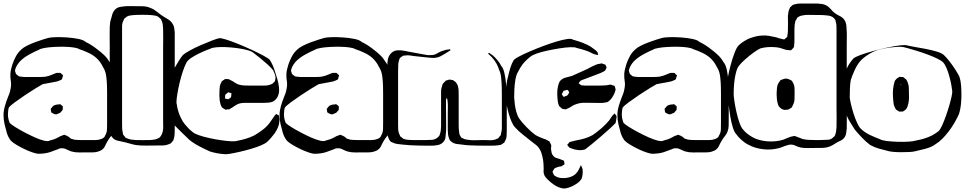

<svg xmlns="http://www.w3.org/2000/svg" viewBox="-26 -795 5478 1090"><path d="M257 69Q241 74 224 76Q207 78 190 78Q179 77 158 70Q137 63 113 51.5Q89 40 68 27.5Q47 15 36 4Q20 -16 12.5 -41.5Q5 -67 0 -89Q-6 -115 -6 -143Q-6 -166 2 -193.5Q10 -221 19 -243Q24 -254 28 -266Q32 -278 34 -291Q39 -313 35.5 -334Q32 -355 33 -377Q34 -391 37.5 -404.5Q41 -418 45 -431Q53 -454 64.5 -475.5Q76 -497 95 -514Q106 -525 127 -535.5Q148 -546 172 -555Q196 -564 217 -570.5Q238 -577 249 -580Q260 -583 289.5 -584Q319 -585 354.5 -582.5Q390 -580 419.5 -574Q449 -568 460 -557Q479 -548 496.5 -536.5Q514 -525 530 -512Q549 -498 566.5 -481Q584 -464 596 -443Q609 -428 615 -399.5Q621 -371 623.5 -342.5Q626 -314 626 -299V-108Q626 -94 625.5 -79Q625 -64 620 -50Q615 -35 604.5 -22.5Q594 -10 586 4Q578 17 571 32.5Q564 48 550 57Q546 60 540 62Q534 64 529 66Q516 70 500 70Q484 70 470 70Q448 70 425 70.5Q402 71 380 65Q365 60 350.5 52.5Q336 45 319 47Q315 47 312 48Q309 49 306 51Q293 55 281.5 60Q270 65 257 69ZM565 -403Q558 -417 550 -430.5Q542 -444 531 -456Q510 -479 478.5 -494Q447 -509 424 -516Q415 -522 392 -525.5Q369 -529 339.5 -529.5Q310 -530 280.5 -528.5Q251 -527 228 -523Q205 -519 196 -513Q174 -504 140 -485.5Q106 -467 85 -444Q78 -436 72 -426.5Q66 -417 62 -406Q62 -404 61 -401Q60 -398 59 -396Q59 -392 60.5 -388Q62 -384 63 -381Q63 -380 63.5 -378Q64 -376 68 -372Q71 -370 74.5 -367Q78 -364 81 -362Q87 -360 95.5 -359.5Q104 -359 110 -358H173Q188 -358 203.5 -358Q219 -358 234 -360Q244 -362 253.5 -365Q263 -368 272 -372Q277 -374 283.5 -377Q290 -380 295 -381Q297 -382 300 -381.5Q303 -381 306 -381Q308 -381 311.5 -381.5Q315 -382 317 -381Q322 -379 324 -374Q326 -373 329 -370.5Q332 -368 332 -366Q332 -365 331 -362.5Q330 -360 329 -358Q328 -356 327.5 -351.5Q327 -347 325 -345Q323 -342 318 -340.5Q313 -339 310 -337Q302 -333 292.5 -331.5Q283 -330 275 -328Q260 -325 245 -322.5Q230 -320 216 -317Q205 -311 177 -294Q149 -277 117 -255.5Q85 -234 58.5 -214.5Q32 -195 24 -184Q21 -175 20.5 -165.5Q20 -156 19 -146Q19 -122 29 -97Q38 -88 61 -73.5Q84 -59 113.5 -43.5Q143 -28 172 -15Q201 -2 224 3.5Q247 9 256 3Q269 0 281.5 -4.5Q294 -9 306 -16Q312 -20 318 -22.5Q324 -25 331 -27Q333 -28 335.5 -29Q338 -30 339 -30Q341 -30 343 -28.5Q345 -27 346 -27Q350 -26 353 -24.5Q356 -23 359 -21Q364 -19 368 -15Q372 -11 376 -8Q381 -7 386.5 -5Q392 -3 396 -2Q405 -1 414 -0.5Q423 0 431 0H487Q501 0 517 0Q533 0 546 -5Q555 -7 565 -15Q568 -18 570 -24Q581 -41 581.5 -61.5Q582 -82 582 -101V-261Q582 -276 581.5 -303.5Q581 -331 577.5 -359Q574 -387 565 -403ZM281 -148 270 -154Q269 -155 267.5 -155.5Q266 -156 265 -157Q264 -159 264 -162.5Q264 -166 263 -168L262 -177Q263 -179 265 -181Q267 -183 268 -184Q272 -190 275 -193Q282 -198 290.5 -200Q299 -202 306 -202Q308 -202 311.5 -203Q315 -204 316 -203Q319 -202 322 -199Q325 -196 327 -194Q328 -193 329 -192.5Q330 -192 331 -190Q332 -188 330 -184Q330 -182 330.5 -177.5Q331 -173 329 -170Q328 -169 326 -166.5Q324 -164 322 -162L315 -154Q312 -153 308.5 -152Q305 -151 302 -149Q300 -148 298 -147Q296 -146 294 -146Q290 -145 281 -148Z M860 31Q838 31 806 31.5Q774 32 751 29Q734 27 718 22Q702 17 685 13Q666 8 644 4Q622 0 610 -17Q603 -25 601 -36Q599 -47 598 -57Q597 -72 597 -87.5Q597 -103 597 -118V-540Q597 -555 596.5 -584Q596 -613 597 -642Q598 -671 604 -686Q607 -698 611 -712Q615 -726 623 -736Q636 -752 655 -755.5Q674 -759 693 -760H738Q761 -760 784 -759.5Q807 -759 828 -750Q847 -743 863.5 -729.5Q880 -716 896 -705Q911 -695 927 -686Q943 -677 953 -661Q961 -650 963 -636.5Q965 -623 966 -610V-53Q966 -41 965 -30Q964 -19 961 -8L958 2Q957 3 955.5 5Q954 7 952 9Q950 11 947.5 14.5Q945 18 942 20Q939 21 935.5 22Q932 23 929 25Q913 31 895 31Q877 31 860 31ZM667 -606V-91Q667 -79 667.5 -66.5Q668 -54 671 -42Q671 -37 673 -31L680 -22Q682 -21 683.5 -18.5Q685 -16 686 -14Q691 -10 697 -9Q708 -4 719.5 -2.5Q731 -1 744 0Q764 1 785 0.5Q806 0 826 0Q837 -1 846.5 -2Q856 -3 866 -7Q868 -9 871.5 -10Q875 -11 877 -12Q885 -18 890.5 -28.5Q896 -39 898 -49Q901 -63 900.5 -78Q900 -93 900 -107V-520Q900 -543 900.5 -576.5Q901 -610 900 -632Q899 -644 898 -655Q897 -666 892 -676Q891 -678 890 -681.5Q889 -685 887 -686Q886 -688 884.5 -689.5Q883 -691 881 -692Q878 -694 875.5 -697Q873 -700 870 -701Q863 -705 854 -706.5Q845 -708 837 -709Q815 -711 783 -711Q751 -711 728 -709Q721 -708 713 -707Q705 -706 699 -703Q696 -702 694 -700.5Q692 -699 690 -697Q688 -696 685.5 -694Q683 -692 681 -690Q679 -689 678 -686Q677 -683 676 -681Q667 -665 667 -645.5Q667 -626 667 -606Z M1534 -39Q1524 -26 1513.5 -13.5Q1503 -1 1491 10Q1482 19 1457.5 29.5Q1433 40 1401 49.5Q1369 59 1336.5 66.5Q1304 74 1279.5 78Q1255 82 1246 80Q1205 77 1166 65Q1151 58 1129 47.5Q1107 37 1085 24Q1063 11 1048 -2Q1026 -24 996.5 -52Q967 -80 950 -102Q941 -117 935 -139.5Q929 -162 926 -184Q923 -206 922 -221Q921 -236 921.5 -259Q922 -282 925 -304.5Q928 -327 934 -342Q940 -362 950 -381Q960 -400 971 -419Q980 -435 990 -451Q1000 -467 1011 -481Q1022 -492 1051 -508Q1080 -524 1114.5 -539Q1149 -554 1178 -565Q1207 -576 1218 -578Q1227 -580 1256 -571Q1285 -562 1323.5 -546.5Q1362 -531 1400 -513.5Q1438 -496 1467 -480.5Q1496 -465 1505 -456Q1524 -427 1535 -389Q1542 -369 1548 -348Q1554 -327 1557 -306Q1559 -293 1558.5 -278.5Q1558 -264 1552 -250Q1544 -230 1523 -218Q1513 -214 1500 -212.5Q1487 -211 1475 -211H1388Q1374 -211 1360 -211Q1346 -211 1332 -207Q1320 -203 1310.5 -196.5Q1301 -190 1290 -183Q1287 -182 1283.5 -179.5Q1280 -177 1277 -175Q1274 -174 1271 -174Q1268 -174 1266 -174Q1258 -172 1254 -172Q1250 -174 1247 -177Q1244 -179 1240.5 -180.5Q1237 -182 1235 -184Q1234 -186 1232.5 -189Q1231 -192 1230 -193Q1226 -201 1224.5 -209Q1223 -217 1221 -225Q1220 -239 1219.5 -253Q1219 -267 1220 -281Q1221 -290 1221.5 -300Q1222 -310 1226 -318Q1228 -322 1229.5 -326Q1231 -330 1233 -333Q1235 -335 1238.5 -337.5Q1242 -340 1244 -341Q1246 -342 1248 -343.5Q1250 -345 1251 -346Q1253 -347 1256.5 -346.5Q1260 -346 1262 -346Q1264 -346 1267.5 -346Q1271 -346 1273 -345Q1276 -344 1279 -342.5Q1282 -341 1285 -339Q1296 -334 1306.5 -326.5Q1317 -319 1329 -315Q1346 -310 1364.5 -309.5Q1383 -309 1400 -309H1464Q1474 -309 1484 -309.5Q1494 -310 1504 -313Q1508 -315 1512 -316Q1516 -317 1519 -319Q1523 -321 1525.5 -324.5Q1528 -328 1531 -330Q1532 -332 1533 -332.5Q1534 -333 1535 -334Q1535 -338 1536 -340Q1536 -344 1537.5 -348Q1539 -352 1538 -356Q1538 -360 1537 -364Q1536 -368 1535 -371Q1531 -383 1524 -397Q1512 -412 1491.5 -430.5Q1471 -449 1450 -466Q1429 -483 1414 -494Q1405 -503 1380 -510Q1355 -517 1323 -521.5Q1291 -526 1258.5 -527.5Q1226 -529 1201 -526.5Q1176 -524 1167 -518Q1152 -513 1128 -502.5Q1104 -492 1080 -479Q1056 -466 1041 -451Q1032 -442 1022 -417Q1012 -392 1002.5 -359Q993 -326 986.5 -293Q980 -260 977 -235Q974 -210 978 -201Q980 -184 985 -167Q990 -150 997 -134Q1002 -123 1008.5 -111.5Q1015 -100 1023 -90Q1033 -78 1043.5 -67Q1054 -56 1067 -46Q1076 -37 1101.5 -28Q1127 -19 1161 -11.5Q1195 -4 1228.5 1Q1262 6 1287.5 7Q1313 8 1322 4Q1345 0 1370 -7.5Q1395 -15 1417 -26Q1440 -39 1464.5 -57.5Q1489 -76 1505 -98Q1513 -108 1519 -118Q1525 -128 1532 -137L1540 -146Q1541 -146 1541 -147Q1541 -148 1542 -148Q1543 -148 1545.5 -146Q1548 -144 1549 -144Q1551 -143 1553.5 -142Q1556 -141 1557 -140Q1558 -139 1557.5 -137.5Q1557 -136 1558 -135Q1559 -131 1559 -128Q1559 -125 1560 -122Q1561 -118 1560.5 -114Q1560 -110 1560 -106Q1559 -88 1552 -72Q1545 -56 1534 -39ZM1271 -232Q1274 -234 1279 -237.5Q1284 -241 1285 -244Q1287 -247 1287 -252Q1287 -257 1287 -260Q1289 -262 1288 -265Q1287 -267 1286 -266.5Q1285 -266 1283 -267Q1281 -268 1276 -269.5Q1271 -271 1269 -271Q1268 -270 1266 -268Q1264 -266 1262 -265Q1261 -264 1258 -261.5Q1255 -259 1253 -257Q1252 -255 1252 -251Q1252 -247 1252 -244Q1252 -243 1251 -240Q1250 -237 1251 -236Q1252 -235 1256 -235Q1262 -232 1271 -232Z M1824 69Q1808 74 1791 76Q1774 78 1757 78Q1746 77 1725 70Q1704 63 1680 51.5Q1656 40 1635 27.5Q1614 15 1603 4Q1587 -16 1579.5 -41.5Q1572 -67 1567 -89Q1561 -115 1561 -143Q1561 -166 1569 -193.5Q1577 -221 1586 -243Q1591 -254 1595 -266Q1599 -278 1601 -291Q1606 -313 1602.5 -334Q1599 -355 1600 -377Q1601 -391 1604.5 -404.5Q1608 -418 1612 -431Q1620 -454 1631.5 -475.5Q1643 -497 1662 -514Q1673 -525 1694 -535.5Q1715 -546 1739 -555Q1763 -564 1784 -570.5Q1805 -577 1816 -580Q1827 -583 1856.5 -584Q1886 -585 1921.5 -582.5Q1957 -580 1986.5 -574Q2016 -568 2027 -557Q2046 -548 2063.5 -536.5Q2081 -525 2097 -512Q2116 -498 2133.5 -481Q2151 -464 2163 -443Q2176 -428 2182 -399.5Q2188 -371 2190.5 -342.5Q2193 -314 2193 -299V-108Q2193 -94 2192.5 -79Q2192 -64 2187 -50Q2182 -35 2171.5 -22.5Q2161 -10 2153 4Q2145 17 2138 32.5Q2131 48 2117 57Q2113 60 2107 62Q2101 64 2096 66Q2083 70 2067 70Q2051 70 2037 70Q2015 70 1992 70.5Q1969 71 1947 65Q1932 60 1917.5 52.5Q1903 45 1886 47Q1882 47 1879 48Q1876 49 1873 51Q1860 55 1848.5 60Q1837 65 1824 69ZM2132 -403Q2125 -417 2117 -430.5Q2109 -444 2098 -456Q2077 -479 2045.5 -494Q2014 -509 1991 -516Q1982 -522 1959 -525.5Q1936 -529 1906.5 -529.5Q1877 -530 1847.5 -528.5Q1818 -527 1795 -523Q1772 -519 1763 -513Q1741 -504 1707 -485.5Q1673 -467 1652 -444Q1645 -436 1639 -426.5Q1633 -417 1629 -406Q1629 -404 1628 -401Q1627 -398 1626 -396Q1626 -392 1627.5 -388Q1629 -384 1630 -381Q1630 -380 1630.5 -378Q1631 -376 1635 -372Q1638 -370 1641.5 -367Q1645 -364 1648 -362Q1654 -360 1662.5 -359.5Q1671 -359 1677 -358H1740Q1755 -358 1770.5 -358Q1786 -358 1801 -360Q1811 -362 1820.5 -365Q1830 -368 1839 -372Q1844 -374 1850.5 -377Q1857 -380 1862 -381Q1864 -382 1867 -381.5Q1870 -381 1873 -381Q1875 -381 1878.5 -381.5Q1882 -382 1884 -381Q1889 -379 1891 -374Q1893 -373 1896 -370.5Q1899 -368 1899 -366Q1899 -365 1898 -362.5Q1897 -360 1896 -358Q1895 -356 1894.5 -351.5Q1894 -347 1892 -345Q1890 -342 1885 -340.5Q1880 -339 1877 -337Q1869 -333 1859.5 -331.5Q1850 -330 1842 -328Q1827 -325 1812 -322.5Q1797 -320 1783 -317Q1772 -311 1744 -294Q1716 -277 1684 -255.5Q1652 -234 1625.5 -214.5Q1599 -195 1591 -184Q1588 -175 1587.5 -165.5Q1587 -156 1586 -146Q1586 -122 1596 -97Q1605 -88 1628 -73.5Q1651 -59 1680.5 -43.5Q1710 -28 1739 -15Q1768 -2 1791 3.5Q1814 9 1823 3Q1836 0 1848.5 -4.5Q1861 -9 1873 -16Q1879 -20 1885 -22.5Q1891 -25 1898 -27Q1900 -28 1902.5 -29Q1905 -30 1906 -30Q1908 -30 1910 -28.5Q1912 -27 1913 -27Q1917 -26 1920 -24.5Q1923 -23 1926 -21Q1931 -19 1935 -15Q1939 -11 1943 -8Q1948 -7 1953.5 -5Q1959 -3 1963 -2Q1972 -1 1981 -0.5Q1990 0 1998 0H2054Q2068 0 2084 0Q2100 0 2113 -5Q2122 -7 2132 -15Q2135 -18 2137 -24Q2148 -41 2148.5 -61.5Q2149 -82 2149 -101V-261Q2149 -276 2148.5 -303.5Q2148 -331 2144.5 -359Q2141 -387 2132 -403ZM1848 -148 1837 -154Q1836 -155 1834.5 -155.5Q1833 -156 1832 -157Q1831 -159 1831 -162.5Q1831 -166 1830 -168L1829 -177Q1830 -179 1832 -181Q1834 -183 1835 -184Q1839 -190 1842 -193Q1849 -198 1857.5 -200Q1866 -202 1873 -202Q1875 -202 1878.5 -203Q1882 -204 1883 -203Q1886 -202 1889 -199Q1892 -196 1894 -194Q1895 -193 1896 -192.5Q1897 -192 1898 -190Q1899 -188 1897 -184Q1897 -182 1897.5 -177.5Q1898 -173 1896 -170Q1895 -169 1893 -166.5Q1891 -164 1889 -162L1882 -154Q1879 -153 1875.5 -152Q1872 -151 1869 -149Q1867 -148 1865 -147Q1863 -146 1861 -146Q1857 -145 1848 -148Z M2851 -214V-54Q2851 -38 2850 -23Q2849 -8 2841 6Q2840 8 2839 10.5Q2838 13 2836 15Q2835 16 2832 17.5Q2829 19 2827 21L2818 27Q2816 28 2813 28Q2810 28 2808 29Q2796 31 2784 31.5Q2772 32 2760 32Q2749 32 2728 32Q2707 32 2683 31.5Q2659 31 2638 30Q2617 29 2606 27Q2596 25 2585.5 24.5Q2575 24 2564 22Q2554 20 2543 14Q2532 8 2526 -2Q2525 -4 2524.5 -6Q2524 -8 2523 -10Q2519 -21 2517.5 -32.5Q2516 -44 2516 -56V-157Q2516 -172 2516.5 -188Q2517 -204 2515 -219Q2514 -222 2514 -228Q2514 -234 2511 -235Q2508 -238 2507 -237Q2507 -237 2507 -235Q2507 -231 2506.5 -228Q2506 -225 2506 -221V-173Q2506 -158 2506.5 -131Q2507 -104 2507 -77Q2507 -50 2505 -35Q2504 -28 2503.5 -19.5Q2503 -11 2500 -3Q2490 18 2469 26Q2466 27 2462.5 27.5Q2459 28 2455 29Q2442 32 2427.5 32Q2413 32 2399 32Q2384 32 2357 31.5Q2330 31 2303 29.5Q2276 28 2261 26Q2246 24 2231 22.5Q2216 21 2203 14Q2196 12 2192 9Q2186 3 2182 -5.5Q2178 -14 2176 -21Q2170 -42 2171 -65Q2172 -88 2172 -109V-357Q2172 -374 2172 -391.5Q2172 -409 2173 -426Q2173 -438 2175 -452Q2177 -466 2182 -476Q2194 -498 2214 -506Q2223 -509 2233 -509.5Q2243 -510 2253 -509Q2264 -508 2275.5 -505.5Q2287 -503 2298 -501L2368 -488Q2378 -487 2388 -484.5Q2398 -482 2408 -482Q2418 -482 2427.5 -482.5Q2437 -483 2446 -487Q2451 -489 2456 -492Q2461 -495 2465 -497Q2474 -502 2483 -505Q2492 -508 2502 -511Q2507 -513 2511.5 -513Q2516 -513 2521 -514Q2522 -514 2525 -515Q2528 -516 2529 -515Q2530 -515 2530.5 -512Q2531 -509 2531 -509Q2530 -508 2526.5 -506Q2523 -504 2521 -503L2497 -488Q2487 -482 2475.5 -476Q2464 -470 2452 -468Q2439 -465 2425 -466.5Q2411 -468 2397 -469Q2378 -471 2359.5 -473Q2341 -475 2323 -477Q2311 -479 2299 -480.5Q2287 -482 2275 -480Q2272 -479 2268.5 -479.5Q2265 -480 2262 -478Q2260 -477 2257.5 -475.5Q2255 -474 2253 -472Q2251 -471 2248.5 -469Q2246 -467 2244 -465Q2243 -464 2242.5 -462Q2242 -460 2241 -458Q2239 -451 2237.5 -445.5Q2236 -440 2235 -432Q2234 -414 2234 -395Q2234 -376 2234 -358V-91Q2234 -76 2234.5 -60.5Q2235 -45 2242 -31Q2243 -29 2244 -26.5Q2245 -24 2246 -22Q2248 -19 2251.5 -17Q2255 -15 2257 -13Q2259 -12 2261 -10Q2263 -8 2264 -7Q2268 -5 2274 -4Q2280 -3 2284 -2Q2292 -1 2300.5 -0.5Q2309 0 2316 0H2372Q2383 0 2395 0Q2407 0 2418 -1Q2422 -1 2425.5 -1Q2429 -1 2433 -2Q2456 -7 2469 -26L2472 -36Q2476 -47 2476.5 -57.5Q2477 -68 2478 -78V-248Q2478 -261 2478 -275Q2478 -289 2482 -301Q2483 -306 2485 -312Q2487 -318 2490 -322Q2494 -327 2499 -331Q2501 -333 2502.5 -334.5Q2504 -336 2505 -337Q2507 -339 2510 -339Q2513 -339 2515 -340Q2517 -341 2520 -342Q2523 -343 2525 -343Q2529 -344 2533 -342Q2536 -341 2539.5 -341Q2543 -341 2546 -340Q2548 -339 2549.5 -337.5Q2551 -336 2552 -335Q2555 -333 2558.5 -331Q2562 -329 2563 -326Q2566 -323 2569 -317.5Q2572 -312 2573 -308Q2577 -295 2577.5 -281.5Q2578 -268 2578 -255V-85Q2578 -74 2578.5 -63.5Q2579 -53 2581 -42Q2581 -37 2583 -31Q2585 -27 2588 -21.5Q2591 -16 2594 -13L2601 -10Q2613 -3 2626 -2Q2649 2 2673 1Q2697 0 2719 0Q2734 0 2751 1Q2768 2 2783 -2Q2787 -4 2793 -6Q2799 -8 2802 -10Q2804 -12 2806 -14.5Q2808 -17 2809 -19Q2811 -21 2813 -23Q2815 -25 2816 -27Q2818 -30 2818 -33.5Q2818 -37 2819 -40Q2823 -54 2823 -69Q2823 -84 2823 -98V-256Q2823 -271 2822.5 -299Q2822 -327 2819 -354.5Q2816 -382 2808 -397Q2797 -434 2773 -462Q2769 -467 2764 -472.5Q2759 -478 2754 -482L2745 -490Q2745 -491 2747.5 -493Q2750 -495 2750 -495Q2752 -495 2753 -494Q2754 -493 2755 -492Q2759 -489 2763 -486.5Q2767 -484 2771 -481Q2786 -468 2798.5 -453Q2811 -438 2820 -420Q2831 -409 2837.5 -380.5Q2844 -352 2847 -318Q2850 -284 2850.5 -255Q2851 -226 2851 -214Z M3311 -504Q3295 -510 3279.5 -514.5Q3264 -519 3247 -523Q3238 -528 3211.5 -527Q3185 -526 3150.5 -520.5Q3116 -515 3081 -507.5Q3046 -500 3019.5 -490.5Q2993 -481 2984 -472Q2961 -455 2941 -430Q2926 -410 2915 -387Q2905 -372 2900 -343Q2895 -314 2894 -285Q2893 -256 2893 -241Q2894 -226 2896.5 -204.5Q2899 -183 2905 -161Q2911 -139 2920 -124Q2935 -102 2963 -73.5Q2991 -45 3013 -29Q3025 -22 3038 -16.5Q3051 -11 3064 -6Q3070 -5 3075.5 -2Q3081 1 3086 4Q3088 5 3090 6Q3092 7 3093 8Q3095 9 3095.5 11.5Q3096 14 3097 16Q3099 19 3100.5 22Q3102 25 3103 28Q3104 33 3103 39Q3102 45 3102 50Q3103 61 3105.5 72Q3108 83 3116 91Q3124 100 3136.5 103Q3149 106 3160 111Q3162 112 3164.5 113Q3167 114 3170 115Q3172 116 3173 116Q3174 116 3175 118Q3177 119 3177 124Q3177 129 3178 132Q3178 133 3179 134.5Q3180 136 3179 137Q3178 138 3177 138.5Q3176 139 3174 141Q3171 142 3168 144.5Q3165 147 3162 149Q3158 150 3152 150.5Q3146 151 3141 153Q3138 154 3134.5 155.5Q3131 157 3128 158Q3127 159 3125 159.5Q3123 160 3121 162Q3120 163 3118.5 166.5Q3117 170 3115 172Q3114 173 3112.5 175.5Q3111 178 3111 180Q3111 181 3112 183.5Q3113 186 3114 188Q3116 191 3117 195Q3118 199 3121 201Q3124 203 3128 205.5Q3132 208 3136 210Q3150 216 3167 216Q3186 217 3204.5 212Q3223 207 3238 196Q3241 194 3243.5 190.5Q3246 187 3249 184Q3255 178 3259 169Q3263 160 3267 153L3270 145Q3272 143 3272 143Q3271 143 3273 145L3279 158Q3281 162 3281.5 166.5Q3282 171 3282 176Q3283 198 3276 219Q3268 234 3246.5 248.5Q3225 263 3201 270.5Q3177 278 3162 273Q3140 268 3119.5 254Q3099 240 3083 224Q3076 217 3070.5 210Q3065 203 3062 193Q3059 183 3060 172Q3061 161 3060 151Q3060 114 3049 78Q3047 70 3043 61.5Q3039 53 3034 46Q3026 34 3013.5 25Q3001 16 2990 7Q2968 -11 2943.5 -30Q2919 -49 2899 -71Q2888 -82 2878.5 -103.5Q2869 -125 2862 -150Q2855 -175 2851 -196.5Q2847 -218 2846 -229Q2845 -244 2846 -269Q2847 -294 2850 -319Q2853 -344 2858 -359Q2863 -382 2870.5 -407.5Q2878 -433 2891 -455Q2899 -463 2924 -476Q2949 -489 2984 -504Q3019 -519 3057.5 -533.5Q3096 -548 3131 -558.5Q3166 -569 3191.5 -573Q3217 -577 3224 -571Q3239 -567 3261.5 -559.5Q3284 -552 3306.5 -541.5Q3329 -531 3344 -518Q3350 -514 3358 -507.5Q3366 -501 3368 -493Q3368 -491 3368.5 -489Q3369 -487 3370 -485Q3370 -483 3370 -483Q3370 -483 3367 -483Q3365 -484 3362 -484Q3359 -484 3356 -485Q3350 -486 3344.5 -488.5Q3339 -491 3334 -493Q3330 -496 3324 -498.5Q3318 -501 3311 -504ZM3347 -211Q3325 -211 3295.5 -211.5Q3266 -212 3243 -203Q3230 -199 3219 -191Q3208 -183 3194 -178Q3193 -177 3190 -175.5Q3187 -174 3184 -174Q3182 -174 3178.5 -175Q3175 -176 3173 -176Q3171 -177 3168.5 -177Q3166 -177 3164 -178Q3163 -179 3161.5 -181Q3160 -183 3158 -184Q3156 -186 3153.5 -188Q3151 -190 3149 -192Q3146 -197 3144 -204.5Q3142 -212 3141 -217Q3138 -239 3137.5 -262Q3137 -285 3142 -306Q3144 -314 3147 -323Q3150 -332 3156 -338Q3169 -351 3187 -355Q3205 -359 3221 -364Q3244 -375 3278 -389.5Q3312 -404 3334 -417Q3345 -422 3356 -427Q3367 -432 3379 -433Q3382 -434 3385 -434.5Q3388 -435 3391 -435Q3394 -434 3397.5 -432.5Q3401 -431 3405 -430Q3406 -429 3407.5 -429Q3409 -429 3410 -428Q3412 -427 3413 -423.5Q3414 -420 3415 -418Q3415 -417 3416.5 -415Q3418 -413 3418 -411Q3418 -410 3417 -409Q3416 -408 3415 -406Q3414 -403 3412 -399Q3410 -395 3408 -393Q3407 -392 3404 -391Q3401 -390 3399 -388Q3386 -381 3372 -376Q3352 -368 3332.5 -361Q3313 -354 3293 -346Q3288 -344 3281.5 -342Q3275 -340 3270 -337Q3269 -336 3267.5 -333.5Q3266 -331 3264 -329Q3263 -328 3261 -326Q3259 -324 3259 -323Q3259 -322 3262.5 -319.5Q3266 -317 3267 -316Q3269 -315 3270.5 -313.5Q3272 -312 3273 -311Q3275 -310 3278.5 -310Q3282 -310 3284 -310Q3290 -309 3296 -309Q3302 -309 3308 -309Q3331 -309 3364 -309Q3397 -309 3419 -311Q3424 -312 3431 -313.5Q3438 -315 3443 -314Q3445 -314 3448 -312.5Q3451 -311 3453 -310Q3455 -309 3458.5 -309Q3462 -309 3463 -307Q3464 -306 3464.5 -303Q3465 -300 3466 -299Q3466 -296 3467.5 -293Q3469 -290 3469 -288Q3469 -286 3468 -283.5Q3467 -281 3467 -279Q3466 -274 3463.5 -268.5Q3461 -263 3459 -258Q3454 -248 3448 -239.5Q3442 -231 3433 -223L3424 -216Q3421 -215 3417.5 -214.5Q3414 -214 3411 -213Q3396 -210 3380 -210.5Q3364 -211 3347 -211ZM3193 -285Q3190 -284 3186.5 -283Q3183 -282 3180 -281Q3176 -281 3174 -280Q3172 -278 3170 -273Q3168 -268 3166 -265Q3163 -262 3163 -261Q3163 -260 3165 -257.5Q3167 -255 3168 -253Q3169 -252 3170.5 -249Q3172 -246 3173 -246Q3175 -245 3179 -246.5Q3183 -248 3184 -249Q3186 -250 3189 -250.5Q3192 -251 3193 -252Q3195 -253 3197 -256Q3199 -259 3200 -261Q3201 -263 3203 -265Q3205 -267 3205 -268Q3206 -270 3204 -273.5Q3202 -277 3201 -279Q3200 -281 3199 -282.5Q3198 -284 3193 -285ZM3469 -97Q3459 -86 3435.5 -64.5Q3412 -43 3384 -19Q3356 5 3331.5 25Q3307 45 3296 53Q3277 59 3257.5 57Q3238 55 3218 48Q3216 46 3212 45Q3208 44 3206 43Q3204 41 3202.5 38Q3201 35 3199 34Q3198 33 3196 30.5Q3194 28 3194 27L3200 21Q3202 19 3203.5 16Q3205 13 3207 12Q3211 10 3216.5 9Q3222 8 3226 7Q3238 3 3250 1Q3262 -1 3274 -4Q3309 -12 3338 -28Q3361 -43 3387.5 -66Q3414 -89 3432 -111Q3438 -119 3443 -127.5Q3448 -136 3455 -143L3461 -149Q3463 -151 3463 -151Q3464 -151 3466 -147.5Q3468 -144 3469 -143Q3470 -142 3471.5 -140Q3473 -138 3474 -136V-128Q3473 -121 3472 -114Q3471 -107 3469 -97Z M3742 69Q3726 74 3709 76Q3692 78 3675 78Q3664 77 3643 70Q3622 63 3598 51.5Q3574 40 3553 27.5Q3532 15 3521 4Q3505 -16 3497.5 -41.5Q3490 -67 3485 -89Q3479 -115 3479 -143Q3479 -166 3487 -193.5Q3495 -221 3504 -243Q3509 -254 3513 -266Q3517 -278 3519 -291Q3524 -313 3520.5 -334Q3517 -355 3518 -377Q3519 -391 3522.5 -404.5Q3526 -418 3530 -431Q3538 -454 3549.5 -475.5Q3561 -497 3580 -514Q3591 -525 3612 -535.5Q3633 -546 3657 -555Q3681 -564 3702 -570.5Q3723 -577 3734 -580Q3745 -583 3774.5 -584Q3804 -585 3839.5 -582.5Q3875 -580 3904.5 -574Q3934 -568 3945 -557Q3964 -548 3981.5 -536.5Q3999 -525 4015 -512Q4034 -498 4051.5 -481Q4069 -464 4081 -443Q4094 -428 4100 -399.5Q4106 -371 4108.5 -342.5Q4111 -314 4111 -299V-108Q4111 -94 4110.5 -79Q4110 -64 4105 -50Q4100 -35 4089.5 -22.5Q4079 -10 4071 4Q4063 17 4056 32.5Q4049 48 4035 57Q4031 60 4025 62Q4019 64 4014 66Q4001 70 3985 70Q3969 70 3955 70Q3933 70 3910 70.5Q3887 71 3865 65Q3850 60 3835.5 52.5Q3821 45 3804 47Q3800 47 3797 48Q3794 49 3791 51Q3778 55 3766.5 60Q3755 65 3742 69ZM4050 -403Q4043 -417 4035 -430.5Q4027 -444 4016 -456Q3995 -479 3963.5 -494Q3932 -509 3909 -516Q3900 -522 3877 -525.5Q3854 -529 3824.5 -529.5Q3795 -530 3765.5 -528.5Q3736 -527 3713 -523Q3690 -519 3681 -513Q3659 -504 3625 -485.5Q3591 -467 3570 -444Q3563 -436 3557 -426.5Q3551 -417 3547 -406Q3547 -404 3546 -401Q3545 -398 3544 -396Q3544 -392 3545.5 -388Q3547 -384 3548 -381Q3548 -380 3548.5 -378Q3549 -376 3553 -372Q3556 -370 3559.5 -367Q3563 -364 3566 -362Q3572 -360 3580.5 -359.5Q3589 -359 3595 -358H3658Q3673 -358 3688.5 -358Q3704 -358 3719 -360Q3729 -362 3738.5 -365Q3748 -368 3757 -372Q3762 -374 3768.5 -377Q3775 -380 3780 -381Q3782 -382 3785 -381.5Q3788 -381 3791 -381Q3793 -381 3796.5 -381.5Q3800 -382 3802 -381Q3807 -379 3809 -374Q3811 -373 3814 -370.5Q3817 -368 3817 -366Q3817 -365 3816 -362.5Q3815 -360 3814 -358Q3813 -356 3812.5 -351.5Q3812 -347 3810 -345Q3808 -342 3803 -340.5Q3798 -339 3795 -337Q3787 -333 3777.5 -331.5Q3768 -330 3760 -328Q3745 -325 3730 -322.5Q3715 -320 3701 -317Q3690 -311 3662 -294Q3634 -277 3602 -255.5Q3570 -234 3543.5 -214.5Q3517 -195 3509 -184Q3506 -175 3505.5 -165.5Q3505 -156 3504 -146Q3504 -122 3514 -97Q3523 -88 3546 -73.5Q3569 -59 3598.5 -43.5Q3628 -28 3657 -15Q3686 -2 3709 3.5Q3732 9 3741 3Q3754 0 3766.5 -4.5Q3779 -9 3791 -16Q3797 -20 3803 -22.5Q3809 -25 3816 -27Q3818 -28 3820.5 -29Q3823 -30 3824 -30Q3826 -30 3828 -28.5Q3830 -27 3831 -27Q3835 -26 3838 -24.5Q3841 -23 3844 -21Q3849 -19 3853 -15Q3857 -11 3861 -8Q3866 -7 3871.5 -5Q3877 -3 3881 -2Q3890 -1 3899 -0.5Q3908 0 3916 0H3972Q3986 0 4002 0Q4018 0 4031 -5Q4040 -7 4050 -15Q4053 -18 4055 -24Q4066 -41 4066.5 -61.5Q4067 -82 4067 -101V-261Q4067 -276 4066.5 -303.5Q4066 -331 4062.5 -359Q4059 -387 4050 -403ZM3766 -148 3755 -154Q3754 -155 3752.5 -155.5Q3751 -156 3750 -157Q3749 -159 3749 -162.5Q3749 -166 3748 -168L3747 -177Q3748 -179 3750 -181Q3752 -183 3753 -184Q3757 -190 3760 -193Q3767 -198 3775.5 -200Q3784 -202 3791 -202Q3793 -202 3796.5 -203Q3800 -204 3801 -203Q3804 -202 3807 -199Q3810 -196 3812 -194Q3813 -193 3814 -192.5Q3815 -192 3816 -190Q3817 -188 3815 -184Q3815 -182 3815.5 -177.5Q3816 -173 3814 -170Q3813 -169 3811 -166.5Q3809 -164 3807 -162L3800 -154Q3797 -153 3793.5 -152Q3790 -151 3787 -149Q3785 -148 3783 -147Q3781 -146 3779 -146Q3775 -145 3766 -148Z M4781 -159Q4781 -137 4781.5 -112.5Q4782 -88 4781 -65Q4780 -52 4777.5 -37.5Q4775 -23 4766 -12Q4759 -3 4748 2.5Q4737 8 4727 13Q4714 21 4700.5 29Q4687 37 4671 41Q4654 45 4635.5 45Q4617 45 4599 45Q4580 45 4560.5 45.5Q4541 46 4522 43Q4506 40 4491 32.5Q4476 25 4460 26Q4456 26 4452.5 27Q4449 28 4446 29Q4433 32 4420.5 37.5Q4408 43 4395 46Q4351 58 4305 52Q4289 50 4273 46Q4257 42 4242 36Q4231 31 4219.5 25Q4208 19 4199 12Q4186 2 4174.5 -9Q4163 -20 4154 -33Q4143 -44 4134.5 -71Q4126 -98 4120.5 -130.5Q4115 -163 4112 -190Q4109 -217 4107 -228Q4103 -272 4101 -315Q4101 -326 4106.5 -357.5Q4112 -389 4122 -426Q4132 -463 4144 -494.5Q4156 -526 4167 -537Q4183 -552 4198 -561Q4208 -567 4217.5 -572Q4227 -577 4237 -580Q4251 -585 4266 -588.5Q4281 -592 4297 -593Q4319 -595 4339.5 -591.5Q4360 -588 4381 -583Q4390 -580 4398 -577.5Q4406 -575 4416 -573Q4418 -573 4421.5 -572Q4425 -571 4427 -572Q4429 -572 4430.5 -574Q4432 -576 4433 -577Q4435 -579 4438 -581Q4441 -583 4442 -585Q4444 -587 4444 -590Q4444 -593 4444 -595Q4447 -609 4447 -621Q4448 -642 4447.5 -662.5Q4447 -683 4447 -704Q4448 -715 4449.5 -724.5Q4451 -734 4455 -743Q4456 -745 4457 -748Q4458 -751 4459 -753Q4461 -755 4463.5 -757Q4466 -759 4467 -760Q4469 -762 4471 -764Q4473 -766 4475 -767Q4478 -769 4481.5 -769.5Q4485 -770 4488 -771Q4502 -775 4518 -775Q4534 -775 4549 -775H4613Q4626 -774 4639.5 -772.5Q4653 -771 4665 -764Q4679 -757 4689.5 -744Q4700 -731 4713 -721Q4726 -711 4741.5 -704Q4757 -697 4767 -683Q4775 -672 4777.5 -658.5Q4780 -645 4780 -631Q4782 -609 4781.5 -586.5Q4781 -564 4781 -540ZM4723 -73Q4724 -96 4723.5 -127Q4723 -158 4723 -180V-628Q4723 -639 4722.5 -649.5Q4722 -660 4719 -670Q4719 -674 4717 -680Q4705 -703 4677 -706.5Q4649 -710 4626 -710H4600Q4582 -710 4563.5 -710.5Q4545 -711 4528 -707Q4521 -706 4513 -702.5Q4505 -699 4500 -694Q4499 -693 4498 -690.5Q4497 -688 4496 -686Q4494 -683 4492 -680Q4490 -677 4489 -674Q4488 -670 4487.5 -666Q4487 -662 4486 -658Q4485 -649 4484.5 -640Q4484 -631 4484 -621V-563Q4484 -556 4483.5 -549.5Q4483 -543 4482 -536Q4482 -534 4482 -531Q4482 -528 4480 -526Q4479 -524 4477 -522Q4475 -520 4473 -518Q4472 -517 4469.5 -514Q4467 -511 4465 -510Q4464 -509 4461.5 -509.5Q4459 -510 4457 -510Q4445 -510 4433 -513Q4420 -518 4405.5 -522Q4391 -526 4377 -527Q4355 -529 4333 -527.5Q4311 -526 4290 -520Q4275 -513 4251.5 -496Q4228 -479 4205.5 -459Q4183 -439 4171 -424Q4161 -413 4154.5 -391Q4148 -369 4144.5 -343.5Q4141 -318 4140 -295.5Q4139 -273 4139 -262Q4139 -251 4143 -222.5Q4147 -194 4154.5 -160.5Q4162 -127 4172 -98.5Q4182 -70 4193 -59Q4203 -47 4214 -38Q4225 -29 4238 -21Q4260 -7 4284 -1Q4301 4 4318 6Q4335 8 4352 8Q4369 8 4387 5.5Q4405 3 4421 -2Q4435 -7 4447.5 -13Q4460 -19 4473 -21Q4481 -23 4484 -23Q4486 -23 4489 -22Q4492 -21 4494 -20Q4504 -17 4512.5 -13Q4521 -9 4530 -6Q4547 -2 4565 -1Q4583 0 4601 0Q4616 0 4631 0Q4646 0 4660 -1Q4668 -1 4677.5 -2Q4687 -3 4694 -7Q4697 -9 4700 -11.5Q4703 -14 4705 -16L4712 -22Q4714 -24 4714.5 -26.5Q4715 -29 4716 -31Q4720 -42 4721 -52.5Q4722 -63 4723 -73ZM4485 -270Q4485 -252 4484.5 -232.5Q4484 -213 4474 -196Q4473 -194 4471.5 -190Q4470 -186 4468 -184Q4467 -183 4464 -181.5Q4461 -180 4459 -179Q4457 -178 4454.5 -176Q4452 -174 4449 -173Q4447 -172 4444 -172.5Q4441 -173 4439 -172Q4436 -172 4433 -171.5Q4430 -171 4428 -171Q4407 -174 4394 -194Q4392 -197 4390 -205Q4386 -218 4384.5 -231.5Q4383 -245 4383 -258Q4383 -275 4385 -295.5Q4387 -316 4398 -330Q4400 -332 4402 -335.5Q4404 -339 4406 -341L4417 -344Q4425 -348 4428 -348Q4443 -351 4459 -342Q4461 -341 4464 -340Q4467 -339 4468 -337Q4471 -334 4474.5 -328.5Q4478 -323 4479 -319Q4484 -309 4484.5 -296Q4485 -283 4485 -270Z M5432 -262Q5433 -240 5429.5 -205Q5426 -170 5417 -145Q5407 -123 5392 -97Q5377 -71 5359 -48Q5343 -27 5324.5 -8Q5306 11 5283 25Q5261 41 5226 50Q5191 59 5168 64Q5157 67 5135.5 68Q5114 69 5089.5 69Q5065 69 5043.5 67Q5022 65 5011 61Q4989 56 4963 48.5Q4937 41 4914 28Q4892 12 4868.5 -12.5Q4845 -37 4827 -59Q4814 -79 4801 -100Q4788 -121 4779 -143Q4771 -158 4766.5 -182Q4762 -206 4760 -229.5Q4758 -253 4758 -268Q4758 -283 4759 -305Q4760 -327 4763.5 -349Q4767 -371 4773 -386Q4778 -398 4783.5 -410.5Q4789 -423 4796 -433Q4801 -441 4806.5 -448Q4812 -455 4818 -462Q4827 -471 4858 -482.5Q4889 -494 4930 -505Q4971 -516 5012 -525Q5053 -534 5084 -537.5Q5115 -541 5124 -537Q5135 -534 5164.5 -529Q5194 -524 5228.5 -517.5Q5263 -511 5292.5 -502Q5322 -493 5333 -482Q5348 -468 5366 -444.5Q5384 -421 5399 -397.5Q5414 -374 5421 -359Q5428 -337 5430 -311Q5432 -285 5432 -262ZM5303 -51Q5312 -60 5322.5 -83Q5333 -106 5343.5 -135.5Q5354 -165 5362.5 -194Q5371 -223 5376 -246Q5381 -269 5380 -278Q5379 -289 5375 -311.5Q5371 -334 5364 -360Q5357 -386 5347.5 -408.5Q5338 -431 5327 -442Q5318 -451 5294.5 -462.5Q5271 -474 5240 -485.5Q5209 -497 5178 -506.5Q5147 -516 5123.5 -522.5Q5100 -529 5091 -529Q5075 -530 5058.5 -528.5Q5042 -527 5025 -525Q5003 -522 4974 -515.5Q4945 -509 4920 -495Q4905 -487 4891.5 -477.5Q4878 -468 4865 -456Q4843 -434 4827 -399Q4811 -364 4804 -341Q4800 -319 4799 -291.5Q4798 -264 4798 -241Q4799 -230 4804.5 -205.5Q4810 -181 4819 -152.5Q4828 -124 4839 -99.5Q4850 -75 4861 -64Q4884 -42 4915.5 -27.5Q4947 -13 4969 -5Q4980 2 5008.5 5.5Q5037 9 5071 10Q5105 11 5133.5 9Q5162 7 5173 3Q5196 -1 5219.5 -8Q5243 -15 5265 -26Q5287 -38 5303 -51ZM5128 -324Q5133 -311 5133.5 -297Q5134 -283 5134 -269Q5135 -254 5134.5 -238.5Q5134 -223 5131 -208Q5129 -200 5126 -190.5Q5123 -181 5117 -174Q5114 -171 5108.5 -167.5Q5103 -164 5100 -162Q5098 -161 5094.5 -161.5Q5091 -162 5088 -162Q5087 -162 5084 -161.5Q5081 -161 5079 -161Q5078 -162 5076 -163.5Q5074 -165 5072 -166L5062 -172Q5059 -175 5056.5 -180.5Q5054 -186 5052 -190Q5048 -198 5047 -207.5Q5046 -217 5045 -225Q5043 -246 5043 -267.5Q5043 -289 5047 -309Q5049 -320 5052 -330Q5055 -340 5065 -349Q5069 -351 5073.5 -354.5Q5078 -358 5082 -359L5090 -358Q5093 -358 5096.5 -358Q5100 -358 5102 -357Q5104 -356 5105.5 -354.5Q5107 -353 5108 -352Q5111 -350 5114 -347.5Q5117 -345 5119 -343Q5122 -339 5124.5 -333.5Q5127 -328 5128 -324ZM5091 -311Q5093 -311 5093 -310Q5093 -311 5090 -313.5Q5087 -316 5087 -316Q5084 -316 5087 -313Q5089 -313 5091 -311Z"/></svg>

Font: Rubik Vinyl
Style: Regular
Weight: 400
Designer: Hubert and Fischer, NaN
Foundry: Hubert and Fischer, NaN
Version: Version 2.200